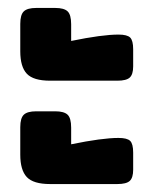

<svg xmlns="http://www.w3.org/2000/svg" viewBox="-20 -493 386 483"><path d="M31 -364V-433Q31 -456 40 -464.5Q49 -473 71 -473H119Q141 -473 150 -464.5Q159 -456 159 -432V-390Q237 -406 278 -406Q300 -406 307.5 -398.5Q315 -391 315 -369V-326Q315 -306 306.5 -298Q298 -290 275 -290H106Q64 -290 47.5 -307.5Q31 -325 31 -364ZM31 -104V-173Q31 -196 40 -204.5Q49 -213 71 -213H119Q141 -213 150 -204.5Q159 -196 159 -172V-130Q237 -146 278 -146Q300 -146 307.5 -138.5Q315 -131 315 -109V-66Q315 -46 306.5 -38Q298 -30 275 -30H106Q64 -30 47.5 -47.5Q31 -65 31 -104Z"/></svg>

Font: Mitr Medium
Style: Regular
Weight: 500
Designer: Thanarat Vachiruckul
Foundry: Cadson Demak
Version: Version 1.003